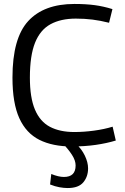

<svg xmlns="http://www.w3.org/2000/svg" viewBox="-20 -730 634 970"><path d="M43 -338Q43 -537 122.5 -623.5Q202 -710 356 -710Q414 -710 458.5 -704Q503 -698 548 -684L531 -615Q487 -626 447.5 -631Q408 -636 363 -636Q287 -636 235 -607.5Q183 -579 157 -514Q131 -449 131 -338Q131 -237 156.5 -176.5Q182 -116 232 -89.5Q282 -63 356 -63Q403 -63 455 -70Q507 -77 549 -90L565 -20Q519 -6 463.5 2Q408 10 343 10Q246 10 179 -23.5Q112 -57 77.5 -133Q43 -209 43 -338ZM239 149Q276 164 303 164Q362 164 362 106Q362 81 344 53Q326 25 300 -2H365Q392 22 408.5 56Q425 90 425 121Q425 162 401 191Q377 220 322 220Q303 220 280.5 216Q258 212 233 202Z"/></svg>

Font: Georama
Style: Regular
Weight: 400
Designer: Jean-Baptiste Levee
Foundry: Production Type
Version: Version 1.000